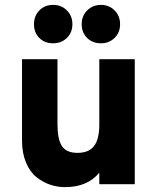

<svg xmlns="http://www.w3.org/2000/svg" viewBox="-20 -753 646 785"><path d="M197 -576Q162 -576 140.5 -598Q119 -620 119 -654Q119 -688 141 -710.5Q163 -733 197 -733Q231 -733 253.5 -710.5Q276 -688 276 -654Q276 -620 253.5 -598Q231 -576 197 -576ZM393 -576Q358 -576 336 -598Q314 -620 314 -654Q314 -688 336.5 -710.5Q359 -733 393 -733Q426 -733 448.5 -710.5Q471 -688 471 -654Q471 -620 448.5 -598Q426 -576 393 -576ZM386 0V-47Q338 12 246 12Q215 12 186 2.5Q157 -7 130 -28Q103 -49 86.5 -88Q70 -127 70 -179V-511H215V-245Q215 -184 233 -156Q251 -128 297 -128Q343 -128 364.5 -156Q386 -184 386 -243V-511H531V0Z"/></svg>

Font: Overpass Heavy
Style: Regular
Weight: 900
Designer: Delve Withrington, Thomas Jockin
Foundry: Delve Fonts
Version: Version 3.000;DELV;Overpass